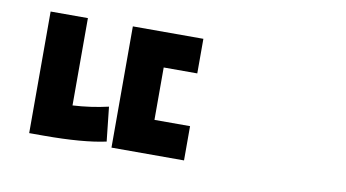

<svg xmlns="http://www.w3.org/2000/svg" viewBox="-48 -874 1015 563"><g transform="rotate(10 460.0 -593.0)"><path d="M174 -774V-514Q228 -517 280 -529L291 -427Q223 -412 106 -412H63V-774ZM418 -514H524V-412H308V-773H518V-670H418Z"/></g></svg>

Font: Noto Sans Korean Bold
Style: Bold
Weight: 700
Designer: Ryoko NISHIZUKA  (kana & ideographs); Paul D. Hunt (Latin, Greek & Cyrillic); Wenlong ZHANG  (bopomofo); Sandoll Communi
Foundry: Adobe Systems Incorporated
Version: Version 1.000;PS 1;hotconv 1.0.78;makeotf.lib2.5.61930